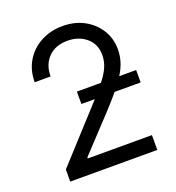

<svg xmlns="http://www.w3.org/2000/svg" viewBox="-133 -844 872 951"><g transform="rotate(-20 302.5 -368.5)"><path d="M75.3 0V-63.9L315.3 -326.7Q357.6 -372.9 384.9 -407.1Q412.3 -441.4 425.6 -471.8Q438.9 -502.1 438.9 -535.5Q438.9 -593 399 -626.8Q359 -660.5 299.7 -660.5Q236.5 -660.5 199.2 -622.7Q161.9 -584.9 161.9 -522.7H78.1Q78.1 -586.6 107.6 -634.9Q137.1 -683.2 188 -710.2Q239 -737.2 302.6 -737.2Q366.5 -737.2 415.8 -710.2Q465.2 -683.2 493.3 -637.4Q521.3 -591.6 521.3 -535.5Q521.3 -495.4 506.9 -457.2Q492.5 -419 457.2 -372.3Q421.9 -325.6 359.4 -258.5L196 -83.8V-78.1H534.1V0ZM258.5 -342.3V-407.7H571V-342.3Z"/></g></svg>

Font: Inter Zeller
Style: Regular
Weight: 400
Designer: Rasmus Andersson; Joe Bland
Foundry: zeller
Version: Version 3.015;git-dec3a8cb1